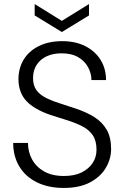

<svg xmlns="http://www.w3.org/2000/svg" viewBox="-20 -915 614 947"><path d="M295 12Q218 12 161.5 -16Q105 -44 75 -94.5Q45 -145 45 -210H118Q118 -166 138 -129Q158 -92 197.5 -69.5Q237 -47 295 -47Q347 -47 382.5 -64.5Q418 -82 437 -111Q456 -140 456 -176Q456 -221 437.5 -248Q419 -275 387 -291.5Q355 -308 314.5 -321Q274 -334 229 -348Q148 -376 110 -417Q72 -458 71 -523Q71 -578 96.5 -620.5Q122 -663 171 -687.5Q220 -712 287 -712Q353 -712 401.5 -687Q450 -662 476.5 -619Q503 -576 503 -520H431Q431 -552 415 -582.5Q399 -613 366.5 -632.5Q334 -652 283 -652Q242 -652 210.5 -637.5Q179 -623 161 -595.5Q143 -568 143 -530Q143 -494 159 -471.5Q175 -449 203.5 -434Q232 -419 271.5 -406.5Q311 -394 358 -378Q408 -361 446 -337Q484 -313 506 -275.5Q528 -238 528 -180Q528 -132 502.5 -88Q477 -44 425 -16Q373 12 295 12ZM285 -757 151 -839V-895L285 -812L419 -895V-839Z"/></svg>

Font: DM Sans 18pt Light
Style: Regular
Weight: 300
Designer: Colophon Foundry, Jonny Pinhorn
Foundry: Colophon Foundry
Version: Version 4.004;gftools[0.9.30]